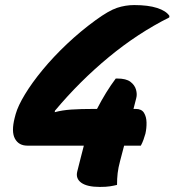

<svg xmlns="http://www.w3.org/2000/svg" viewBox="-20 -730 689 758"><path d="M437 -420H443Q478 -420 495 -407Q512 -394 517 -376Q522 -358 518 -343L507 -300H516Q539 -300 548.5 -284.5Q558 -269 558.5 -246.5Q559 -224 554 -202Q551 -191 546.5 -178.5Q542 -166 536 -155H470L454 -94Q447 -68 444.5 -46.5Q442 -25 442 0Q430 3 414.5 5.5Q399 8 374 8Q324 8 301 -8.5Q278 -25 285 -53Q292 -79 298 -104.5Q304 -130 311 -155H88Q54 -155 39 -182.5Q24 -210 38 -265L42 -280Q51 -312 78.5 -357.5Q106 -403 148.5 -454.5Q191 -506 244.5 -556.5Q298 -607 357 -650Q409 -688 442 -699Q475 -710 510 -710Q565 -710 600.5 -698.5Q636 -687 649 -667L648 -661Q524 -599 409.5 -504.5Q295 -410 197 -293L196 -287Q225 -295 261.5 -297.5Q298 -300 353 -300H363Q398 -368 437 -420Z"/></svg>

Font: Recursive Sn Csl St XBd
Style: Italic
Weight: 800
Italic angle: -15°
Version: Version 1.079;hotconv 1.0.112;makeotfexe 2.5.65598; ttfautoh